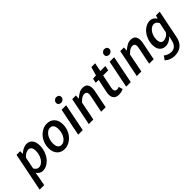

<svg xmlns="http://www.w3.org/2000/svg" viewBox="151 -1853 3212 3212"><g transform="rotate(-45 1757.0 -246.5)"><path d="M-17 194 121 -491H208L206 -431H210Q245 -462 285.5 -482.5Q326 -503 368 -503Q433 -503 470.5 -456.5Q508 -410 508 -324Q508 -254 486 -192.5Q464 -131 427 -85.5Q390 -40 343 -14Q296 12 245 12Q211 12 182.5 -6Q154 -24 136 -52H134L118 48L90 194ZM238 -76Q280 -76 316.5 -108Q353 -140 375.5 -193.5Q398 -247 398 -310Q398 -363 378 -389Q358 -415 324 -415Q296 -415 261.5 -397.5Q227 -380 199 -344L157 -134Q173 -103 194 -89.5Q215 -76 238 -76Z M761 12Q678 12 628 -42.5Q578 -97 578 -188Q578 -259 601 -316.5Q624 -374 663 -416Q702 -458 750 -480.5Q798 -503 848 -503Q932 -503 982 -449Q1032 -395 1032 -303Q1032 -233 1008.5 -175Q985 -117 946 -75Q907 -33 859 -10.5Q811 12 761 12ZM773 -75Q812 -75 846.5 -105Q881 -135 902 -186Q923 -237 923 -300Q923 -356 901 -386Q879 -416 837 -416Q798 -416 763.5 -386Q729 -356 707.5 -305.5Q686 -255 686 -192Q686 -137 708 -106Q730 -75 773 -75Z M1089 0 1188 -491H1295L1197 0ZM1265 -578Q1241 -578 1222 -592.5Q1203 -607 1203 -634Q1203 -663 1224.5 -683.5Q1246 -704 1275 -704Q1299 -704 1318 -689.5Q1337 -675 1337 -648Q1337 -618 1316 -598Q1295 -578 1265 -578Z M1340 0 1439 -491H1526L1522 -422H1526Q1564 -455 1605.5 -479Q1647 -503 1693 -503Q1755 -503 1782 -470.5Q1809 -438 1809 -379Q1809 -362 1807.5 -346Q1806 -330 1801 -310L1739 0H1632L1692 -296Q1695 -313 1697.5 -325Q1700 -337 1700 -348Q1700 -411 1638 -411Q1613 -411 1583 -393Q1553 -375 1514 -335L1448 0Z M2050 10Q1982 10 1952.5 -24Q1923 -58 1923 -110Q1923 -138 1929 -168L1979 -406H1910L1927 -486L2001 -491L2044 -644H2134L2104 -491H2222L2205 -406H2085L2035 -163Q2032 -145 2032 -129Q2032 -74 2086 -74Q2099 -74 2111.5 -77.5Q2124 -81 2134 -86L2155 -14Q2137 -5 2110 2.5Q2083 10 2050 10Z M2225 0 2324 -491H2431L2333 0ZM2401 -578Q2377 -578 2358 -592.5Q2339 -607 2339 -634Q2339 -663 2360.5 -683.5Q2382 -704 2411 -704Q2435 -704 2454 -689.5Q2473 -675 2473 -648Q2473 -618 2452 -598Q2431 -578 2401 -578Z M2476 0 2575 -491H2662L2658 -422H2662Q2700 -455 2741.5 -479Q2783 -503 2829 -503Q2891 -503 2918 -470.5Q2945 -438 2945 -379Q2945 -362 2943.5 -346Q2942 -330 2937 -310L2875 0H2768L2828 -296Q2831 -313 2833.5 -325Q2836 -337 2836 -348Q2836 -411 2774 -411Q2749 -411 2719 -393Q2689 -375 2650 -335L2584 0Z M3167 211Q3122 211 3076 195Q3030 179 2992 143L3039 76Q3066 98 3100 111.5Q3134 125 3171 125Q3224 125 3258.5 94Q3293 63 3306 8L3331 -87Q3296 -51 3255.5 -30.5Q3215 -10 3171 -10Q3109 -10 3068.5 -53.5Q3028 -97 3028 -183Q3028 -250 3049.5 -308Q3071 -366 3107.5 -410Q3144 -454 3190 -478.5Q3236 -503 3286 -503Q3322 -503 3351.5 -484.5Q3381 -466 3397 -434H3400L3421 -491H3508L3408 7Q3388 109 3326 160Q3264 211 3167 211ZM3210 -99Q3239 -99 3274 -116.5Q3309 -134 3337 -173L3374 -355Q3357 -387 3336 -401Q3315 -415 3292 -415Q3252 -415 3217 -385Q3182 -355 3160.5 -305.5Q3139 -256 3139 -197Q3139 -148 3158.5 -123.5Q3178 -99 3210 -99Z"/></g></svg>

Font: Source Sans 3 Semibold
Style: Italic
Weight: 600
Italic angle: -11°
Designer: Paul D. Hunt
Foundry: Adobe
Version: Version 3.052;hotconv 1.1.0;makeotfexe 2.6.0